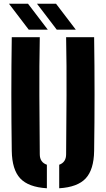

<svg xmlns="http://www.w3.org/2000/svg" viewBox="-20 -999 567 1028"><path d="M43 -191Q38.5 -495.5 43 -800H193Q190 -649.5 190.8 -486.8Q191.5 -324 193 -173Q193 -130 231 -117V9Q132 3 88.2 -44Q44.5 -91 43 -191ZM297 9V-117Q334 -130 334 -173Q335.5 -324 336.2 -486.8Q337 -649.5 334 -800H484Q488.5 -495.5 484 -191Q482.5 -91 439 -44Q395.5 3 297 9ZM134 -840 28 -979H130L236 -840ZM284 -840 178 -979H280L386 -840Z"/></svg>

Font: Big Shoulders Stencil Text Black
Style: Regular
Weight: 900
Designer: Patric King
Foundry: XO Type Co
Version: Version 1.000